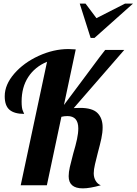

<svg xmlns="http://www.w3.org/2000/svg" viewBox="-20 -1020 752 1057"><path d="M358 -50Q358 -72 364.5 -100.5Q371 -129 383 -174Q397 -221 404 -254Q411 -287 411 -313Q411 -381 351 -381Q334 -381 318 -377L238 0H94L239 -680Q172 -652 135.5 -596Q99 -540 99 -461Q99 -424 106 -409.5Q113 -395 113 -393Q59 -393 32.5 -415.5Q6 -438 6 -490Q6 -554 58.5 -614.5Q111 -675 193 -712.5Q275 -750 357 -750Q371 -750 397 -748L332 -442L435 -580Q558 -746 559 -745H664L386 -425L421 -426Q489 -426 517 -397.5Q545 -369 545 -319Q545 -290 538 -257.5Q531 -225 518 -177Q510 -146 503 -116Q496 -86 496 -66Q496 -43 506.5 -25Q517 -7 535 0Q474 17 436 17Q358 17 358 -50ZM419 -1000H451L511 -920L668 -1000H712L500 -811H479Z"/></svg>

Font: Lobster
Style: Regular
Weight: 400
Designer: Impallari Type
Foundry: Impallari Type
Version: Version 2.100